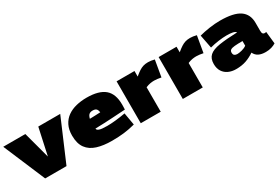

<svg xmlns="http://www.w3.org/2000/svg" viewBox="49 -1367 3172 2183"><g transform="rotate(-30 1635.0 -275.0)"><path d="M238 0 5 -550H295L389 -200L465 -550H753L518 0Z M1111 10Q1001 10 918.5 -15.5Q836 -41 791 -102Q746 -163 746 -268Q746 -347 774.5 -403Q803 -459 852 -493.5Q901 -528 965.5 -544Q1030 -560 1103 -560Q1263 -560 1339.5 -495.5Q1416 -431 1416 -290Q1416 -278 1415.5 -258.5Q1415 -239 1414 -225Q1342 -221 1242.5 -214.5Q1143 -208 1017 -205Q1017 -205 1017 -201Q1018 -185 1046 -174.5Q1074 -164 1148 -164Q1195 -164 1255.5 -170Q1316 -176 1389 -189L1417 -27Q1342 -7 1270.5 1.5Q1199 10 1111 10ZM1017 -333Q1049 -334 1086 -335Q1123 -336 1156 -338Q1152 -371 1137 -385Q1122 -399 1089 -399Q1060 -399 1043 -384.5Q1026 -370 1017 -333Z M1728 -550V-477Q1765 -508 1793 -526Q1821 -544 1848 -552Q1875 -560 1910 -560Q1948 -560 1994 -548L1957 -333Q1932 -338 1909.5 -341Q1887 -344 1866 -344Q1842 -344 1815 -339.5Q1788 -335 1755 -321V0H1493V-550Z M2280 -550V-477Q2317 -508 2345 -526Q2373 -544 2400 -552Q2427 -560 2462 -560Q2500 -560 2546 -548L2509 -333Q2484 -338 2461.5 -341Q2439 -344 2418 -344Q2394 -344 2367 -339.5Q2340 -335 2307 -321V0H2045V-550Z M2548 -168Q2548 -239 2589 -276Q2630 -313 2720.5 -327.5Q2811 -342 2958 -347Q2948 -363 2917 -370Q2886 -377 2837 -377Q2791 -377 2730.5 -369Q2670 -361 2615 -346L2581 -522Q2641 -538 2714 -549Q2787 -560 2854 -560Q3033 -560 3113.5 -504.5Q3194 -449 3194 -336V-234Q3194 -204 3202.5 -193.5Q3211 -183 3224 -183Q3229 -183 3235.5 -183.5Q3242 -184 3247 -186L3264 -26Q3239 -10 3205.5 0Q3172 10 3131 10Q3076 10 3039.5 -8Q3003 -26 2984 -66Q2931 -30 2873.5 -10Q2816 10 2741 10Q2686 10 2642.5 -10Q2599 -30 2573.5 -69.5Q2548 -109 2548 -168ZM2788 -179Q2788 -153 2802 -142.5Q2816 -132 2839 -132Q2863 -132 2900 -141.5Q2937 -151 2962 -170V-231Q2897 -231 2859 -227.5Q2821 -224 2804.5 -213Q2788 -202 2788 -179Z"/></g></svg>

Font: Georama Expanded Black
Style: Regular
Weight: 900
Width: 7
Designer: Jean-Baptiste Levee
Foundry: Production Type
Version: Version 1.000